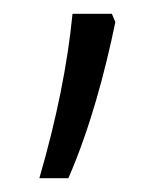

<svg xmlns="http://www.w3.org/2000/svg" viewBox="-20 -128 241 278"><path d="M147 -96 142 -108H85C78 -36 62 44 37 130H79C110 59 132 -23 147 -96Z"/></svg>

Font: Noto Sans Gujarati ExtraCondensed Light
Style: Regular
Weight: 300
Width: 2
Designer: Jelle Bosma - Monotype Design Team, Universal Thirst
Foundry: Monotype Imaging Inc.
Version: Version 2.106